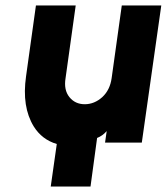

<svg xmlns="http://www.w3.org/2000/svg" viewBox="-20 -520 608 700"><path d="M111 -500 75 -242Q67 -186 74 -140.5Q81 -95 103 -59Q133 -11 187 5L165 160H310L334 -17Q344 -21 352.5 -27Q361 -33 369 -42L363 0H497L568 -500H424L387 -235Q381 -192 353 -166Q324 -140 289 -140Q254 -140 233 -166Q212 -192 219 -235L256 -500Z"/></svg>

Font: Unageo
Style: ExtraBold-Italic
Weight: 800
Designer: Richard Sepsi
Foundry: Richard Sepsi
Version: Version 2.000